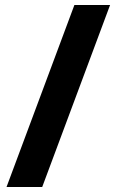

<svg xmlns="http://www.w3.org/2000/svg" viewBox="-20 -739 461 764"><path d="M418 -719 148 5H6L276 -719Z"/></svg>

Font: Noto Sans Gujarati SemiCondensed ExtraBold
Style: Regular
Weight: 800
Width: 4
Designer: Jelle Bosma - Monotype Design Team, Universal Thirst
Foundry: Monotype Imaging Inc.
Version: Version 2.106; ttfautohint (v1.8.4.7-5d5b)